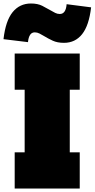

<svg xmlns="http://www.w3.org/2000/svg" viewBox="-63 -1078 541 1098"><path d="M21 -565V-772H393V-565H336V-207H393V0H21V-207H78V-565ZM318 -1054 458 -1036Q446 -932 406.5 -882.5Q367 -833 303 -833Q265 -833 238.2 -845.5Q211.5 -858 192 -870Q175.5 -880 162.5 -886.5Q149.5 -893 136 -893Q118 -893 108.8 -878.2Q99.5 -863.5 97 -837L-43 -854Q-31 -959 9.2 -1008.5Q49.5 -1058 114 -1058Q152.5 -1058 178.5 -1044.8Q204.5 -1031.5 224 -1020Q240.5 -1010.5 252.8 -1004.2Q265 -998 279 -998Q296.5 -998 306.2 -1012.2Q316 -1026.5 318 -1054Z"/></svg>

Font: Hepta Slab Black
Style: Regular
Weight: 900
Designer: Michael LaGattuta
Foundry: Michael LaGattuta
Version: Version 1.102